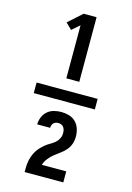

<svg xmlns="http://www.w3.org/2000/svg" viewBox="-147 -920 795 1160"><g transform="rotate(15 250.0 -340.0)"><path d="M226 -444V-776L178 -734L140 -771L226 -848H307V-444ZM129 168Q129 150 129.5 132.5Q130 115 133.5 98Q137 81 143 64.5Q149 48 158.5 33Q168 18 180 5.5Q192 -7 205.5 -18Q219 -29 234.5 -37.5Q250 -46 263.5 -57.5Q277 -69 285 -85Q293 -101 293 -118Q293 -128 291 -137.5Q289 -147 283.5 -155Q278 -163 269 -167Q260 -171 250 -171Q242 -171 234 -168.5Q226 -166 220 -160Q214 -154 211.5 -146Q209 -138 209 -130H128Q128 -153 137 -175Q146 -197 163.5 -212.5Q181 -228 204 -234Q227 -240 250 -240Q275 -240 299 -233Q323 -226 340.5 -208.5Q358 -191 365.5 -167Q373 -143 373 -118Q373 -95 365.5 -73Q358 -51 343 -33.5Q328 -16 309 -2.5Q290 11 272 25.5Q254 40 239.5 58.5Q225 77 218 99H371V168ZM59 -307V-373H441V-307Z"/></g></svg>

Font: Zed Mono
Style: Bold
Weight: 700
Monospace: yes
Designer: Belleve Invis
Foundry: Belleve Invis
Version: Version 1.0.0; ttfautohint (v1.8.4)